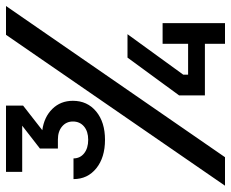

<svg xmlns="http://www.w3.org/2000/svg" viewBox="-85 -685 770 640"><g transform="rotate(-90 300.0 -365.0)"><path d="M154 -400Q95 -400 59 -429Q23 -458 23 -505H92Q92 -483 109 -469.5Q126 -456 154 -456Q182 -456 198.5 -470Q215 -484 215 -507Q215 -529 198.5 -543Q182 -557 155 -557H125V-617L201 -676H47V-730H268V-673L186 -609Q230 -603 257 -575.5Q284 -548 284 -507Q284 -459 248.5 -429.5Q213 -400 154 -400ZM1 0 504 -730H600L96 0ZM474 0V-67H302V-153L428 -325H506L371 -139V-123H474V-208H543V0Z"/></g></svg>

Font: JetBrains Mono SemiBold
Style: Regular
Weight: 472
Monospace: yes
Designer: Philipp Nurullin, Konstantin Bulenkov
Foundry: JetBrains
Version: Version 2.305; ttfautohint (v1.8.4.7-5d5b)